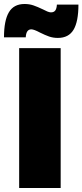

<svg xmlns="http://www.w3.org/2000/svg" viewBox="-37 -942 413 962"><path d="M59 -701H267V0H59ZM253 -752Q229 -752 209 -759Q189 -766 163 -779Q133 -795 120 -795Q94 -795 92 -755H-17Q-17 -839 7.5 -880.5Q32 -922 86 -922Q110 -922 130.5 -915Q151 -908 178 -895Q189 -889 200 -884.5Q211 -880 218 -880Q233 -880 240 -889.5Q247 -899 248 -919H356Q356 -834 331.5 -793Q307 -752 253 -752Z"/></svg>

Font: #9Slide03 Montserrat ExtraBold
Style: Regular
Weight: 800
Designer: Julieta Ulanovsky
Foundry: Julieta Ulanovsky
Version: Version 6.001